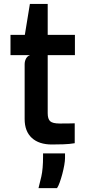

<svg xmlns="http://www.w3.org/2000/svg" viewBox="-20 -722 434 970"><path d="M242 8Q177 8 140.8 -25.2Q104.5 -58.5 104.5 -120.5V-397Q104.5 -413 111.5 -426Q118.5 -439 132 -443.5H33V-546H105.5L131 -702H221V-546H358.5V-443.5H221V-150Q221 -121 233.5 -109.5Q246 -98 281.5 -98Q304 -98 323 -98.2Q342 -98.5 357.5 -99V1.5Q331.5 6 300.5 7Q269.5 8 242 8ZM174.5 228.5Q180.5 207 189 169Q197.5 131 197.5 69.5V53H308.5V77Q308.5 90 304.8 111.8Q301 133.5 294.8 157Q288.5 180.5 281.5 200Q274.5 219.5 268 228.5Z"/></svg>

Font: Spline Sans Medium
Style: Regular
Weight: 500
Designer: Eben Sorkin, Mirko Velimirovic
Foundry: Sorkin Type
Version: Version 1.000; ttfautohint (v1.8.3)